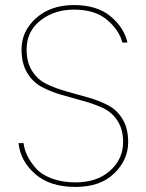

<svg xmlns="http://www.w3.org/2000/svg" viewBox="-20 -731 576 758"><path d="M486 -170Q486 -100 431 -46.5Q376 7 278 7Q178 7 119.5 -43.5Q61 -94 53 -166H73Q76 -141 87.5 -117Q99 -93 121 -67.5Q143 -42 184 -26.5Q225 -11 278 -11Q363 -11 414.5 -57Q466 -103 466 -170Q466 -220 444 -254Q422 -288 386.5 -304.5Q351 -321 308.5 -332.5Q266 -344 223 -356.5Q180 -369 144.5 -388Q109 -407 87 -444Q65 -481 65 -536Q65 -608 122.5 -659.5Q180 -711 272 -711Q363 -711 416.5 -666.5Q470 -622 483 -563H463Q451 -611 403.5 -652Q356 -693 272 -693Q194 -693 139.5 -650Q85 -607 85 -536Q85 -485 107 -450.5Q129 -416 164.5 -399Q200 -382 243 -370Q286 -358 328.5 -346Q371 -334 406.5 -315.5Q442 -297 464 -260.5Q486 -224 486 -170Z"/></svg>

Font: Poppins Thin
Style: Regular
Weight: 250
Designer: Ninad Kale (Devanagari), Jonny Pinhorn (Latin)
Foundry: Indian Type Foundry
Version: Version 3.200;PS 1.000;hotconv 16.6.54;makeotf.lib2.5.65590